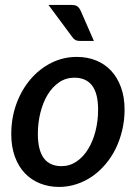

<svg xmlns="http://www.w3.org/2000/svg" viewBox="-20 -748 561 776"><path d="M228.5 -76.5Q262 -76.5 289.5 -95.2Q317 -114 336.2 -145.5Q355.5 -177 366 -218.2Q376.5 -259.5 376.5 -304.5Q376.5 -370.5 352.2 -402.2Q328 -434 280.5 -434Q246.5 -434 219.2 -415.5Q192 -397 173 -366Q154 -335 143.5 -293.5Q133 -252 133 -206.5Q133 -76.5 228.5 -76.5ZM219 7.5Q177 7.5 141.5 -6.8Q106 -21 80.2 -48.2Q54.5 -75.5 40 -115.2Q25.5 -155 25.5 -205.5Q25.5 -271 46.2 -328Q67 -385 103 -427.2Q139 -469.5 187.2 -493.8Q235.5 -518 290.5 -518Q332.5 -518 368 -503.8Q403.5 -489.5 429 -462.2Q454.5 -435 469 -395.2Q483.5 -355.5 483.5 -305Q483.5 -262 474 -222Q464.5 -182 447.5 -147.2Q430.5 -112.5 406.2 -84Q382 -55.5 352.8 -35.2Q323.5 -15 289.5 -3.8Q255.5 7.5 219 7.5ZM269 -728Q285.5 -728 293.2 -722Q301 -716 306.5 -703.5L359.5 -582.5H303Q292 -582.5 285.2 -586Q278.5 -589.5 272 -598.5L176 -728Z"/></svg>

Font: Lato SemiBold
Style: Italic
Weight: 600
Italic angle: -7°
Designer: Lukasz Dziedzic with Adam Twardoch and Botio Nikoltchev
Foundry: tyPoland Lukasz Dziedzic
Version: Version 2.015; 2015-08-06; http://www.latofonts.com/